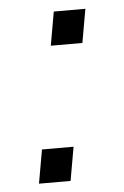

<svg xmlns="http://www.w3.org/2000/svg" viewBox="-44 -561 384 594"><g transform="rotate(-5 148.0 -263.5)"><path d="M126.9 -422 145.3 -526.5H243.4L225 -422ZM53.3 0 71.7 -104.6H169.8L151.4 0Z"/></g></svg>

Font: Archivo Variable SemiBold
Style: Italic
Weight: 600
Italic angle: -10°
Designer: Hector Gatti
Foundry: Omnibus-Type
Version: Version 2.001